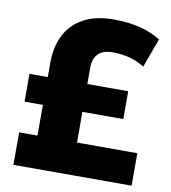

<svg xmlns="http://www.w3.org/2000/svg" viewBox="-81 -786 762 856"><g transform="rotate(10 300.0 -358.0)"><path d="M37 0V-147H120V-286H37V-412H120V-478Q120 -548 146.5 -601.5Q173 -655 228 -685.5Q283 -716 368 -716Q431 -716 485 -702.5Q539 -689 579 -663L531 -532Q490 -556 455 -563.5Q420 -571 386 -571Q356 -571 336.5 -560.5Q317 -550 308 -531.5Q299 -513 299 -486V-412H484V-286H299V-147H572V0Z"/></g></svg>

Font: Nunito Sans 7pt Black
Style: Regular
Weight: 900
Designer: Vernon Adams
Foundry: Vernon Adams
Version: Version 3.101;gftools[0.9.27]